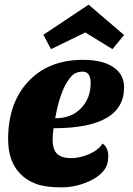

<svg xmlns="http://www.w3.org/2000/svg" viewBox="-20 -788 572 828"><path d="M422 -169Q447 -152 447 -114.5Q447 -77 428 -53Q409 -29 378 -13Q314 20 245 20Q176 20 135.5 5Q95 -10 68 -38Q15 -91 15 -188Q15 -339 97 -431Q185 -530 338 -530Q433 -530 480 -490Q515 -460 515 -411Q515 -235 211 -235Q207 -209 207 -187Q207 -141 227.5 -123.5Q248 -106 286 -106Q324 -106 364.5 -123.5Q405 -141 422 -169ZM218 -278Q289 -278 330 -322Q371 -364 371 -431Q371 -454 362.5 -466.5Q354 -479 337 -479Q320 -479 305.5 -472.5Q291 -466 276 -444Q239 -394 218 -278ZM167 -638 362 -768 515 -637 465 -576 348 -648 200 -576Z"/></svg>

Font: Sansita One
Style: Regular
Weight: 400
Designer: Pablo Cosgaya
Foundry: Omnibus-Type
Version: Version 1.001